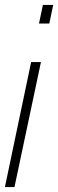

<svg xmlns="http://www.w3.org/2000/svg" viewBox="-21 -763 237 783"><path d="M138 -667 154 -743H196L180 -667ZM-1 0 106 -510H146L38 0Z"/></svg>

Font: Saira Ultra Condensed ExLight
Style: Italic
Weight: 200
Width: 1
Italic angle: -12°
Designer: Hector Gatti with collaboration of the Omnibus-Type team
Foundry: Omnibus-Type
Version: Version 1.001; ttfautohint (v1.8)